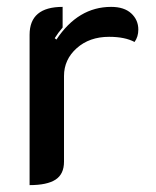

<svg xmlns="http://www.w3.org/2000/svg" viewBox="-20 -529 454 558"><path d="M166 -308V-59Q166 -23 141.5 -7Q117 9 66 9V-428Q66 -509 162 -509V-449Q149 -434 139 -418L144 -414Q207 -509 303 -509Q341 -509 361.5 -490Q382 -471 382 -443Q382 -422 371 -407Q343 -422 297 -422Q240 -422 203 -389Q166 -356 166 -308Z"/></svg>

Font: K2D Medium
Style: Regular
Weight: 500
Designer: Katatrad Aksorn Co.,Ltd.
Foundry: Cadson Demak Co.,Ltd.
Version: Version 1.000; ttfautohint (v1.6)